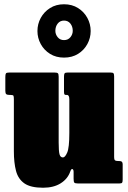

<svg xmlns="http://www.w3.org/2000/svg" viewBox="-20 -860 600 900"><path d="M45 -151V-394.5Q45 -406.5 43.2 -410.8Q41.5 -415 30 -415H26Q14 -415 9.5 -418.5Q5 -422 5 -434V-498.5Q5 -511.5 7.8 -515.8Q10.5 -520 23 -520H235Q247 -520 251 -516.8Q255 -513.5 255 -500.5V-192Q255 -151.5 259 -136.8Q263 -122 275 -122Q285 -122 295 -144.8Q305 -167.5 305 -237V-394Q305 -415 294 -415H289Q284.5 -415 282.2 -417.5Q280 -420 280 -431V-500Q280 -512 282.8 -516Q285.5 -520 297 -520H498Q509.5 -520 512.2 -516.2Q515 -512.5 515 -501V-125Q515 -110.5 519.8 -107.8Q524.5 -105 539 -105H541.5Q555 -105 555 -90V-18.5Q555 -7.5 552.5 -3.8Q550 0 539.5 0H345.5Q331.5 0 328.2 -4.2Q325 -8.5 325 -22.5V-54Q325 -65.5 319.5 -67.5Q314 -69.5 309.5 -56.5Q297.5 -21.5 264.5 -0.8Q231.5 20 182 20Q123.5 20 94.2 -0.5Q65 -21 55 -59.2Q45 -97.5 45 -151ZM280 -590Q242.5 -590 214.5 -607.5Q186.5 -625 171 -653.5Q155.5 -682 155.5 -714.5Q155.5 -747.5 171 -776Q186.5 -804.5 214.5 -822.2Q242.5 -840 280 -840Q318 -840 346 -822.2Q374 -804.5 389.5 -776Q405 -747.5 405 -714.5Q405 -682 389.5 -653.5Q374 -625 346 -607.5Q318 -590 280 -590ZM280 -672Q299 -672 310 -685.5Q321 -699 321 -715.5Q321 -735.5 310 -749.5Q299 -763.5 280 -763.5Q261.5 -763.5 250.5 -749.5Q239.5 -735.5 239.5 -715.5Q239.5 -699 250.5 -685.5Q261.5 -672 280 -672Z"/></svg>

Font: Besley* Condensed Fatface
Style: Regular
Weight: 900
Width: 3
Designer: Owen Earl
Foundry: indestructible type*
Version: Version 3.000; ttfautohint (v1.8.3)